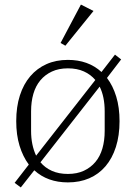

<svg xmlns="http://www.w3.org/2000/svg" viewBox="-20 -786 594 840"><path d="M44 14 106 -66Q80 -101 65.5 -148.5Q51 -196 51 -256Q51 -319 67 -368.5Q83 -418 112.5 -452.5Q142 -487 183.5 -505.5Q225 -524 277 -524Q366 -524 424 -471L483 -547L510 -526L448 -445Q474 -411 488.5 -363.5Q503 -316 503 -256Q503 -193 487 -143Q471 -93 441.5 -58.5Q412 -24 370.5 -6Q329 12 277 12Q188 12 130 -41L71 34ZM397 -436Q377 -460 347 -473.5Q317 -487 277 -487Q237 -487 207 -473Q177 -459 156.5 -434.5Q136 -410 126 -375.5Q116 -341 116 -299V-213Q116 -152 138 -105ZM277 -25Q317 -25 347 -39Q377 -53 397.5 -77.5Q418 -102 428 -136.5Q438 -171 438 -213V-299Q438 -363 416 -407L157 -76Q177 -52 207 -38.5Q237 -25 277 -25ZM245 -598 334 -766 389 -738 266 -586Z"/></svg>

Font: IBM Plex Serif Light
Style: Regular
Weight: 300
Designer: Mike Abbink, Paul van der Laan, Pieter van Rosmalen
Foundry: Bold Monday
Version: Version 3.001